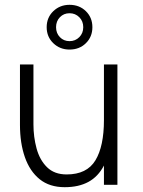

<svg xmlns="http://www.w3.org/2000/svg" viewBox="-20 -768 594 798"><path d="M174 -655Q174 -695 201.5 -721.5Q229 -748 269 -748Q310 -748 337 -721.5Q364 -695 364 -655Q364 -615 337 -588.5Q310 -562 269 -562Q229 -562 201.5 -588.5Q174 -615 174 -655ZM326 -655Q326 -680 309.5 -696.5Q293 -713 269 -713Q245 -713 229 -696.5Q213 -680 213 -655Q213 -630 229 -613.5Q245 -597 269 -597Q293 -597 309.5 -613.5Q326 -630 326 -655ZM119 -251Q119 -199 132 -151Q145 -103 175.5 -73Q206 -43 257 -43Q341 -43 376.5 -101.5Q412 -160 412 -269V-500H468V0H412V-80Q388 -34 347.5 -12Q307 10 249 10Q186 10 145 -23Q104 -56 83.5 -114.5Q63 -173 63 -249V-500H119Z"/></svg>

Font: Haskoy Light
Style: Regular
Weight: 300
Designer: Ertekin Erdin
Foundry: Ertekin Erdin
Version: Version 2.000; ttfautohint (v1.8.4.7-5d5b)